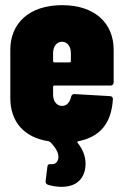

<svg xmlns="http://www.w3.org/2000/svg" viewBox="-20 -545 479 745"><path d="M421 -225V-352C421 -455 348 -525 221 -525C94 -525 20 -455 20 -352V-165C20 -72 74 -11 169 3C171 4 173 5 175 6C199 31 210 53 206 71C202 88 191 93 178 92C170 91 165 93 164 101L157 157C156 165 159 169 166 172C179 176 198 180 219 180C256 180 296 167 309 117C311 108 312 99 312 90C312 63 302 35 281 9C279 6 280 4 284 3C369 -14 412 -67 418 -159C419 -167 414 -172 407 -172L269 -180C262 -180 258 -177 256 -170C252 -151 241 -134 221 -134C200 -134 186 -152 186 -178V-208C186 -211 188 -213 191 -213H409C416 -213 421 -218 421 -225ZM221 -383C241 -383 255 -365 255 -339V-308C255 -305 253 -303 250 -303H191C188 -303 186 -305 186 -308V-339C186 -365 200 -383 221 -383Z"/></svg>

Font: Barlow Condensed ExtraBold
Style: Regular
Weight: 800
Width: 3
Designer: Jeremy Tribby
Foundry: Tribby Type
Version: Version 1.422;hotconv 1.0.109;makeotfexe 2.5.65596